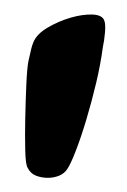

<svg xmlns="http://www.w3.org/2000/svg" viewBox="-20 -218 176 267"><path d="M123 -152.3Q120.1 -129.9 113.8 -103Q107.4 -76.2 100.1 -51.8Q92.8 -27.3 85.4 -8.3Q78.1 10.7 73.2 17.6Q69.3 23.4 62 26.4Q54.7 29.3 46.4 29.3Q38.1 29.3 30.3 26.4Q22.5 23.4 18.6 15.6Q15.6 11.7 15.1 -8.8Q14.6 -29.3 15.1 -53.2Q15.6 -77.1 16.6 -100.1Q17.6 -123 19.5 -132.8Q22.5 -145.5 23.4 -149.9Q24.4 -154.3 26.4 -159.2Q31.2 -170.9 46.4 -179.7Q61.5 -188.5 78.1 -193.4Q94.7 -198.2 108.4 -197.8Q122.1 -197.3 125 -189.5Q127 -184.6 126 -172.9Q125 -161.1 123 -152.3Z"/></svg>

Font: Jolly Lodger
Style: Regular
Weight: 400
Designer: Stuart Sandler
Foundry: Font Diner, Inc
Version: Version 1.000